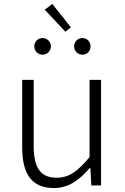

<svg xmlns="http://www.w3.org/2000/svg" viewBox="-20 -936 630 969"><path d="M253 13C327 13 381 -28 433 -88H436L441 0H490V-533H432V-143C372 -71 328 -39 266 -39C184 -39 150 -90 150 -199V-533H92V-192C92 -55 142 13 253 13ZM310 -776 338 -798 244 -916 206 -887ZM195 -660C218 -660 237 -679 237 -702C237 -725 218 -744 195 -744C171 -744 153 -725 153 -702C153 -679 171 -660 195 -660ZM396 -660C420 -660 437 -679 437 -702C437 -725 420 -744 396 -744C372 -744 354 -725 354 -702C354 -679 372 -660 396 -660Z"/></svg>

Font: Source Han Sans SC Light
Style: Regular
Weight: 300
Designer: Ryoko NISHIZUKA (kana & ideographs); Paul D. Hunt (Latin, Greek & Cyrillic); Wenlong ZHANG (bopomofo); Sandoll Communica
Foundry: Adobe Systems Incorporated
Version: Version 1.004;PS 1.004;hotconv 1.0.82;makeotf.lib2.5.63406